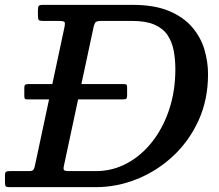

<svg xmlns="http://www.w3.org/2000/svg" viewBox="-62 -770 900 790"><path d="M-41.5 -17.5Q-41.5 -6.5 -37.8 -3.2Q-34 0 -23.5 0H333Q419 0 501.2 -33Q583.5 -66 649.8 -127.5Q716 -189 755 -274.5Q794 -360 794 -465Q794 -515.5 779.2 -565.8Q764.5 -616 729 -657.8Q693.5 -699.5 633.5 -724.8Q573.5 -750 483 -750H115Q101 -750 97.5 -745.8Q94 -741.5 94 -727.5V-707.5Q94 -692.5 97 -688.2Q100 -684 115 -684H176Q199 -684 203 -679.8Q207 -675.5 203 -657L81.5 -87.5Q79.5 -77 75.5 -71.5Q71.5 -66 57.5 -66H-18.5Q-31.5 -66 -36.5 -63.8Q-41.5 -61.5 -41.5 -48.5ZM222.5 -66Q205 -66 201.5 -70.2Q198 -74.5 201 -88L323 -658.5Q327 -675.5 332.8 -679.8Q338.5 -684 359.5 -684H480Q537.5 -684 573 -668.8Q608.5 -653.5 627 -626Q645.5 -598.5 652.5 -562.5Q659.5 -526.5 659.5 -485Q659.5 -395.5 634 -319Q608.5 -242.5 563.5 -185.8Q518.5 -129 459.5 -97.5Q400.5 -66 333 -66ZM55.5 -424Q45.5 -424 41.8 -421.2Q38 -418.5 38 -410V-376Q38 -366.5 40.2 -363.8Q42.5 -361 54.5 -361H443.5Q456 -361 458.5 -364.8Q461 -368.5 461 -377.5V-410Q461 -419 458.5 -421.5Q456 -424 445 -424Z"/></svg>

Font: Besley Medium
Style: Italic
Weight: 500
Italic angle: -13°
Designer: Owen Earl
Foundry: indestructible type*
Version: Version 2.001